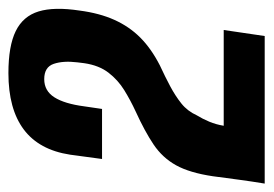

<svg xmlns="http://www.w3.org/2000/svg" viewBox="-124 -520 634 445"><g transform="rotate(-90 192.5 -297.0)"><path d="M-10 0Q-5 -30 -1 -60Q3 -90 7 -120Q15 -174 32.5 -205.5Q50 -237 80.5 -257.5Q111 -278 157 -299Q183 -311 206.5 -325.5Q230 -340 247 -362Q264 -384 269 -418L271 -434Q275 -467 267.5 -489Q260 -511 232 -511Q205 -511 190 -487.5Q175 -464 169 -418L163 -377H47L57 -451Q68 -523 115.5 -558.5Q163 -594 246 -594Q309 -594 343.5 -577Q378 -560 389 -524Q400 -488 391 -429Q385 -383 369.5 -348.5Q354 -314 328.5 -288.5Q303 -263 264 -243Q238 -231 215.5 -219Q193 -207 175.5 -193Q158 -179 148 -157Q140 -144 133.5 -128.5Q127 -113 124 -95H346L332 0Z"/></g></svg>

Font: Alumni Sans
Style: Bold Italic
Weight: 700
Italic angle: -8°
Designer: Robert E. Leuschke
Foundry: Robert E. Leuschke
Version: Version 1.016